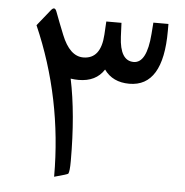

<svg xmlns="http://www.w3.org/2000/svg" viewBox="-49 -709 730 756"><g transform="rotate(5 316.0 -331.0)"><path d="M223.6 -391.6Q252.4 -254.9 252.4 -68.4Q252.4 -27.8 247.1 -18.1Q245.1 -15.1 192.4 -1Q192.4 -312.5 71.3 -589.4L123 -653.8Q137.2 -670.9 145 -648.9Q159.7 -609.4 179.2 -561Q211.9 -479 265.6 -479Q335 -479 340.8 -575.7L343.8 -627.9H403.8L406.2 -573.2Q410.6 -478.5 464.8 -478.5Q516.6 -478.5 525.4 -594.7L528.8 -639.6H588.4V-611.8Q588.4 -391.6 455.1 -391.6Q389.2 -391.6 355.5 -439Q323.7 -389.2 254.9 -389.2Q240.7 -389.2 223.6 -391.6Z"/></g></svg>

Font: Shl
Style: Regular
Weight: 400
Foundry: Saber Rastikerdar (saber.rastikerdar@gmail.com)
Version: Version 3.4.0